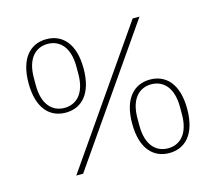

<svg xmlns="http://www.w3.org/2000/svg" viewBox="-103 -838 1097 977"><g transform="rotate(-15 446.0 -349.0)"><path d="M222 0 706 -698H670L186 0ZM218 -323C300 -323 363 -382 363 -517C363 -651 300 -710 218 -710C136 -710 73 -651 73 -517C73 -382 136 -323 218 -323ZM218 -348C157 -348 106 -392 106 -497V-536C106 -641 157 -685 218 -685C279 -685 330 -641 330 -536V-497C330 -392 279 -348 218 -348ZM674 12C756 12 819 -47 819 -182C819 -316 756 -375 674 -375C592 -375 529 -316 529 -182C529 -47 592 12 674 12ZM674 -13C613 -13 562 -57 562 -162V-201C562 -306 613 -350 674 -350C735 -350 786 -306 786 -201V-162C786 -57 735 -13 674 -13Z"/></g></svg>

Font: IBM Plex Thai ExtraLight
Style: Regular
Weight: 200
Designer: Mike Abbink, Paul van der Laan, Pieter van Rosmalen, Ben Mitchell, Mark Frömberg
Foundry: Bold Monday
Version: Version 1.0